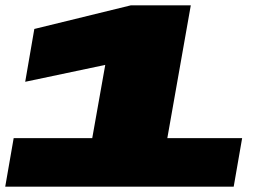

<svg xmlns="http://www.w3.org/2000/svg" viewBox="-34 -696 996 716"><path d="M-14.5 0H837.5L869 -181H590L677.5 -676H453.5L94 -588L60 -391L358.5 -454L310 -181H17Z"/></svg>

Font: Anybody ExtraExpanded Black
Style: Italic
Weight: 900
Width: 8
Italic angle: -10°
Version: Version 1.113;gftools[0.9.25]